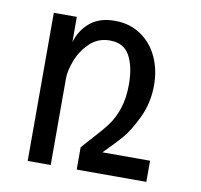

<svg xmlns="http://www.w3.org/2000/svg" viewBox="-67 -631 734 702"><g transform="rotate(10 300.0 -280.0)"><path d="M79.5 -550H165V-456.5Q178.5 -502 213.2 -531Q248 -560 305 -560Q360.5 -560 401.8 -532Q443 -504 464.8 -456.8Q486.5 -409.5 486.5 -353Q486.5 -287 459.8 -231.2Q433 -175.5 407 -145.8Q381 -116 343 -78.5H520V0H261.5V-82.5Q274 -97.5 299.5 -125.5Q332.5 -161 351.2 -186.8Q370 -212.5 382.8 -250.5Q395.5 -288.5 395.5 -340.5Q395.5 -404 373.8 -445Q352 -486 299.5 -486Q255.5 -486 225.2 -457Q195 -428 180 -389.2Q165 -350.5 165 -322.5V0H79.5Z"/></g></svg>

Font: JuliaMono
Style: Regular
Weight: 400
Monospace: yes
Designer: cormullion
Foundry: corm
Version: Version 0.055; ttfautohint (v1.8.4)